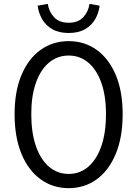

<svg xmlns="http://www.w3.org/2000/svg" viewBox="-20 -956 707 989"><path d="M334 13.2Q252 13.2 189 -32.5Q126 -78.1 90.6 -163.6Q55.2 -249 55.2 -368.2Q55.2 -485.4 90.6 -569.6Q126 -653.8 189 -699Q252 -744.1 334 -744.1Q415.5 -744.1 478.3 -699Q541 -653.8 576.4 -569.6Q611.8 -485.4 611.8 -368.2Q611.8 -249 576.4 -163.6Q541 -78.1 478.3 -32.5Q415.5 13.2 334 13.2ZM334 -60.1Q391.6 -60.1 434.8 -97.2Q478 -134.3 502 -203.4Q525.9 -272.5 525.9 -368.2Q525.9 -461.9 502 -529.5Q478 -597.2 434.8 -633.5Q391.6 -669.9 334 -669.9Q275.9 -669.9 232.4 -633.5Q189 -597.2 165 -529.5Q141.1 -461.9 141.1 -368.2Q141.1 -272.5 165 -203.4Q189 -134.3 232.4 -97.2Q275.9 -60.1 334 -60.1ZM334 -786.1Q283.2 -786.1 249.3 -805.7Q215.3 -825.2 197 -857.4Q178.7 -889.6 173.8 -926.8L226.1 -936Q231.9 -896.5 258.3 -867.7Q284.7 -838.9 334 -838.9Q382.8 -838.9 409.2 -867.7Q435.5 -896.5 440.9 -936L493.2 -926.8Q488.8 -889.6 470.5 -857.4Q452.1 -825.2 418.2 -805.7Q384.3 -786.1 334 -786.1Z"/></svg>

Font: Shanggu Mono N
Style: Regular
Weight: 350
Designer: GuiWonder
Version: Version 1.021